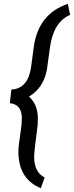

<svg xmlns="http://www.w3.org/2000/svg" viewBox="-20 -801 385 999"><path d="M192.4 178.2Q90.8 136.7 77.6 22.9Q75.7 5.9 75.7 -11.2Q75.7 -30.3 78.1 -48.3L91.8 -149.4L93.8 -189.5Q91.8 -257.8 31.2 -264.2L39.1 -335Q125.5 -339.8 141.6 -451.2L156.2 -560.1Q181.2 -730 333 -780.8L344.7 -723.6Q257.8 -686.5 239.7 -552.7L224.1 -439Q207 -344.2 130.9 -298.3Q174.3 -259.8 177.2 -189.9L175.8 -148.9Q159.7 -25.9 158.2 0Q157.7 7.8 157.7 15.1Q157.7 95.2 212.4 122.6Z"/></svg>

Font: MAUL Condensed Italic
Style: Condenced Regular Italic
Weight: 400
Italic angle: -12°
Designer: MAUL
Version: Version 1.0; 2020; ttfautohint (v1.8.3)